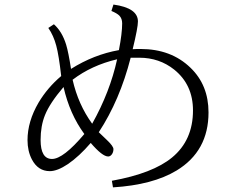

<svg xmlns="http://www.w3.org/2000/svg" viewBox="-20 -809 1040 838"><path d="M499 -590.3Q513.2 -663.6 513.2 -707Q513.2 -728 501 -740.7Q490.7 -751 466.3 -761.2L475.1 -789.1Q582 -774.4 582 -715.3Q582 -688.5 559.1 -594.2Q566.9 -595.2 593.3 -595.2Q727.1 -595.2 811.5 -513.2Q890.1 -437.5 890.1 -318.4Q890.1 -149.4 751 -64.9Q647 -2 473.1 8.8L468.3 -20Q647 -52.2 731 -121.6Q822.3 -196.8 822.3 -327.1Q822.3 -439 740.7 -504.9Q675.3 -557.1 587.9 -557.1H550.3Q502.9 -371.6 411.1 -231.9L446.3 -198.2Q475.1 -170.9 475.1 -158.2Q475.1 -145 468.3 -135.5Q461.4 -126 452.1 -126Q426.8 -126 376 -185.1Q325.7 -126.5 276.4 -92.8Q230.5 -62 197.3 -62Q146 -62 119.1 -113.3Q100.1 -149.9 100.1 -197.3Q100.1 -278.8 148.4 -361.3Q187.5 -426.8 247.1 -477.1Q236.8 -567.9 225.6 -609.4Q213.9 -653.8 190.9 -687L215.3 -703.1Q251 -671.4 268.6 -614.3Q278.8 -580.6 290 -508.3Q389.2 -570.8 499 -590.3ZM491.2 -550.3Q379.4 -523.9 296.9 -460.9Q321.3 -353 382.3 -269Q460 -407.7 491.2 -550.3ZM348.1 -224.1Q284.2 -311 257.3 -429.2Q197.3 -358.9 176.3 -306.6Q157.2 -259.3 157.2 -198.2Q157.2 -115.2 207 -115.2Q256.3 -115.2 348.1 -224.1Z"/></svg>

Font: I.Ming
Style: Regular
Weight: 400
Designer: Ichiten Fonts Project
Version: Version 5.10 Mar 24, 2018